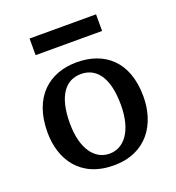

<svg xmlns="http://www.w3.org/2000/svg" viewBox="-127 -788 828 901"><g transform="rotate(-20 287.0 -337.5)"><path d="M48.8 -242.2C48.8 -107.4 122.6 9.8 289.6 9.8C456.1 9.8 529.8 -112.3 529.8 -247.1C529.8 -424.8 425.8 -504.9 289.6 -504.9C152.8 -504.9 48.8 -419.9 48.8 -242.2ZM289.6 -48.8C215.8 -48.8 162.1 -118.2 162.1 -246.1C162.1 -387.7 215.8 -446.3 289.6 -446.3C363.3 -446.3 417 -387.7 417 -246.1C417 -118.2 363.3 -48.8 289.6 -48.8ZM452.6 -602.1V-685.1H120.6V-602.1Z"/></g></svg>

Font: Arbutus Slab
Style: Regular
Weight: 400
Designer: Karolina Lach
Foundry: Karolina Lach
Version: Version 1.001